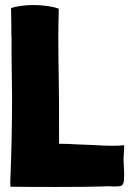

<svg xmlns="http://www.w3.org/2000/svg" viewBox="-20 -737 514 764"><path d="M474 -37Q474 -16 470.5 -7.5Q467 1 460 3Q453 5 436 5H429L413 4L387 5Q325 7 204 7Q89 7 21 6V-17Q28 -182 28 -349Q28 -398 26 -518V-542V-579Q25 -596 25 -640L24 -705Q38 -710 63 -713.5Q88 -717 113 -717Q141 -717 169 -713Q197 -709 214 -702Q212 -630 212 -587Q212 -527 214 -407Q215 -347 215 -230V-165Q248 -165 296 -162L349 -160Q391 -157 428 -157Q454 -157 474 -159Q474 -136 473 -129V-130Q471 -103 472 -91L473 -72Q474 -60 474 -37Z"/></svg>

Font: Londrina Solid Black
Style: Regular
Weight: 900
Designer: Marcelo Magalhaes
Foundry: Marcelo Magalhães
Version: Version 1.002